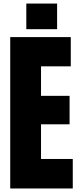

<svg xmlns="http://www.w3.org/2000/svg" viewBox="-20 -1070 452 1090"><path d="M393.1 0H38.1V-859.4H381.8V-693.4H212.9V-525.9H375V-364.3H212.9V-167.5H393.1ZM304.2 -904.3H129.4V-1049.8H304.2Z"/></svg>

Font: Anton
Style: Regular
Weight: 400
Designer: Vernon Adams, Tural Alisoy
Foundry: Vernon Adams
Version: Version 2.300